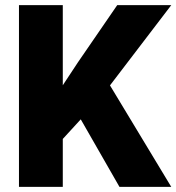

<svg xmlns="http://www.w3.org/2000/svg" viewBox="-20 -731 690 751"><path d="M447.3 0 295.9 -264.2 225.6 -187.5V0H54.2V-710.9H225.6V-397.5L285.2 -487.8L438.5 -710.9H649.9L410.2 -397L649.9 0Z"/></svg>

Font: Vazirmatn FD Black
Style: Regular
Weight: 900
Designer: Saber Rastikerdar
Foundry: Saber Rastikerdar
Version: Version 33.003